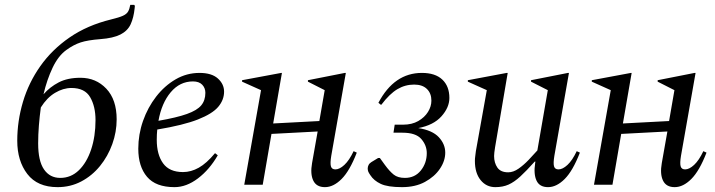

<svg xmlns="http://www.w3.org/2000/svg" viewBox="-20 -760 2942 790"><path d="M516 -740H532L535 -736L534 -726Q530 -687 517.5 -660Q505 -633 475.5 -618Q446 -603 393 -599Q341 -595 312 -585.5Q283 -576 254 -555Q220 -531 196.5 -481.5Q173 -432 159 -372Q185 -402 221.5 -421Q258 -440 311 -440Q375 -440 417.5 -395Q460 -350 460 -269Q460 -217 442 -167Q424 -117 391.5 -77Q359 -37 314.5 -13.5Q270 10 217 10Q134 10 92.5 -44Q51 -98 51 -181Q51 -262 74.5 -341Q98 -420 146 -488Q194 -556 266.5 -606Q339 -656 437 -680Q470 -688 485.5 -695Q501 -702 507 -712.5Q513 -723 516 -740ZM137 -170Q137 -98 161 -63Q185 -28 228 -28Q272 -28 304.5 -59.5Q337 -91 355 -145Q373 -199 373 -266Q373 -322 351 -360Q329 -398 274 -398Q240 -398 206.5 -378Q173 -358 148 -318Q143 -281 140 -243.5Q137 -206 137 -170Z M698 10Q621 10 585 -32.5Q549 -75 549 -148Q549 -207 568.5 -262.5Q588 -318 622.5 -362.5Q657 -407 702.5 -433.5Q748 -460 801 -460Q851 -460 876.5 -437Q902 -414 902 -383Q902 -349 878 -320.5Q854 -292 794.5 -268.5Q735 -245 627 -227Q625 -207 625 -185Q625 -124 651 -88Q677 -52 733 -52Q766 -52 798 -70Q830 -88 864 -129H866L876 -121Q842 -62 794.5 -26Q747 10 698 10ZM774 -425Q720 -425 682.5 -380.5Q645 -336 632 -263Q707 -276 749 -291Q791 -306 808 -326.5Q825 -347 825 -378Q825 -398 812 -411.5Q799 -425 774 -425Z M985 0 1054 -389 976 -424V-430L1137 -460H1140L1104 -252L1294 -262L1316 -389L1247 -424V-430L1399 -460H1403L1343 -119Q1338 -89 1341.5 -76Q1345 -63 1360 -63Q1377 -63 1397 -81.5Q1417 -100 1435 -138L1448 -132Q1419 -57 1385.5 -23.5Q1352 10 1317 10Q1282 10 1269 -17Q1256 -44 1264 -89L1287 -219L1097 -209L1061 0Z M1634 10Q1575 10 1546.5 -3.5Q1518 -17 1504 -39Q1497 -49 1495 -54.5Q1493 -60 1493 -67Q1493 -74 1496.5 -81Q1500 -88 1508 -93L1536 -110H1543L1564 -81Q1583 -55 1600 -41.5Q1617 -28 1646 -28Q1687 -28 1711.5 -58.5Q1736 -89 1736 -130Q1736 -162 1713.5 -188Q1691 -214 1636 -214H1599L1604 -247H1638Q1675 -247 1701 -262Q1727 -277 1741 -299.5Q1755 -322 1755 -346Q1755 -376 1736.5 -394Q1718 -412 1684 -412Q1647 -412 1615 -393Q1583 -374 1549 -329H1547L1537 -337Q1602 -460 1716 -460Q1771 -460 1800 -432.5Q1829 -405 1829 -357Q1829 -318 1796.5 -281.5Q1764 -245 1701 -233Q1759 -224 1785.5 -195.5Q1812 -167 1812 -132Q1812 -98 1790 -65.5Q1768 -33 1728.5 -11.5Q1689 10 1634 10Z M2018 10Q1981 10 1957.5 -19Q1934 -48 1934 -98Q1934 -108 1935.5 -118Q1937 -128 1938 -138L1983 -389L1905 -424V-430L2065 -460H2069L2017 -154Q2013 -129 2013 -118Q2013 -90 2026.5 -70.5Q2040 -51 2071 -51Q2092 -51 2113.5 -66Q2135 -81 2155 -102Q2175 -123 2191 -141L2234 -389L2165 -424V-430L2317 -460H2321L2261 -119Q2256 -89 2259.5 -76Q2263 -63 2278 -63Q2295 -63 2315 -81.5Q2335 -100 2353 -138L2366 -132Q2337 -57 2303.5 -23.5Q2270 10 2235 10Q2200 10 2187.5 -17Q2175 -44 2182 -89L2183 -95H2180Q2146 -57 2121 -34Q2096 -11 2072.5 -0.5Q2049 10 2018 10Z M2424 0 2493 -389 2415 -424V-430L2576 -460H2579L2543 -252L2733 -262L2755 -389L2686 -424V-430L2838 -460H2842L2782 -119Q2777 -89 2780.5 -76Q2784 -63 2799 -63Q2816 -63 2836 -81.5Q2856 -100 2874 -138L2887 -132Q2858 -57 2824.5 -23.5Q2791 10 2756 10Q2721 10 2708 -17Q2695 -44 2703 -89L2726 -219L2536 -209L2500 0Z"/></svg>

Font: Spectral
Style: Italic
Weight: 400
Italic angle: -10°
Designer: Jean-Baptiste Levee
Foundry: Production Type
Version: Version 2.001